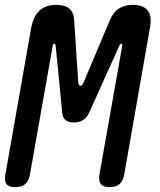

<svg xmlns="http://www.w3.org/2000/svg" viewBox="-39 -760 659 790"><path d="M472 -41Q467 -15 452.5 -2.5Q438 10 412 10Q386 10 376 -2.5Q366 -15 370 -41L464 -572Q465 -578 463 -579Q462 -580 461 -580Q456 -580 452 -572L328 -297Q319 -276 303 -266Q287 -256 265 -256Q243 -256 230.5 -266Q218 -276 217 -297L190 -572Q188 -581 183.5 -580.5Q179 -580 178 -572L84 -41Q79 -15 64.5 -2.5Q50 10 24 10Q-2 10 -12 -2.5Q-22 -15 -17 -41L89 -644Q98 -693 123.5 -716.5Q149 -740 193 -740Q228 -740 246 -725Q264 -710 266 -679L283 -421Q285 -407 292 -407Q299 -407 305 -421L414 -679Q427 -710 450.5 -725Q474 -740 508 -740Q551 -740 569 -716.5Q587 -693 578 -646Z"/></svg>

Font: Maple Mono NL Medium
Style: Italic
Weight: 500
Italic angle: -10°
Monospace: yes
Designer: subframe7536
Version: Version 7.000